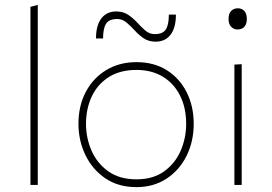

<svg xmlns="http://www.w3.org/2000/svg" viewBox="-20 -759 1117 788"><path d="M105 0V-731L135 -739V0Z M540 9Q465.5 9 412.2 -27.2Q359 -63.5 330.5 -122.8Q302 -182 302 -251Q302 -325 332.2 -382Q362.5 -439 416.2 -471.5Q470 -504 540 -504Q612 -504 664.8 -470.8Q717.5 -437.5 746.2 -380.2Q775 -323 775 -251Q775 -178.5 745.8 -119.5Q716.5 -60.5 663.5 -25.8Q610.5 9 540 9ZM540 -23Q608.5 -23 653.8 -55.8Q699 -88.5 721.5 -140.5Q744 -192.5 744 -251Q744 -316.5 719.2 -366.2Q694.5 -416 648.8 -444Q603 -472 540 -472Q472.5 -472 426.2 -442.5Q380 -413 356.5 -362.8Q333 -312.5 333 -251Q333 -192.5 355.8 -140.5Q378.5 -88.5 424.5 -55.8Q470.5 -23 540 -23ZM619 -588Q590 -588 569.5 -602Q549 -616 532.5 -634.5Q515.5 -653 498.8 -667Q482 -681 461 -681Q428 -681 415.5 -662Q403 -643 403 -601H374Q374 -655 396 -683.5Q418 -712 457 -712Q486 -712 506.5 -698Q527 -684 544 -665.5Q560.5 -647 577.2 -633Q594 -619 615 -619Q648 -619 660.5 -638Q673 -657 673 -699H702Q702 -645 680 -616.5Q658 -588 619 -588Z M942 0V-494L972 -495.5V0ZM955 -638Q939.5 -638 928.8 -649Q918 -660 918 -681Q918 -703.5 928.8 -714.2Q939.5 -725 956 -725Q972.5 -725 982.8 -714Q993 -703 993 -681Q993 -660 982.8 -649Q972.5 -638 955 -638Z"/></svg>

Font: Heraclito Thin
Style: Regular
Weight: 100
Designer: Kostas Bartsokas (font) & Cristiano Sobral (main changes)
Foundry: Kostas Bartsokas (font) & Cristiano Sobral (main changes)
Version: Version 1.00;July 8, 2020;FontCreator 13.0.0.2655 64-bit